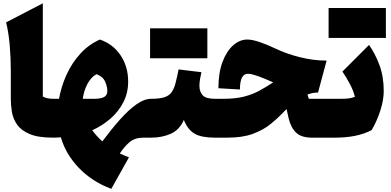

<svg xmlns="http://www.w3.org/2000/svg" viewBox="-20 -846 2402 1180"><path d="M243.2 -825.7V-252.4Q269 -238.8 305.7 -238.8H306.2V0H305.7Q214.8 0 162.4 -22.2Q109.9 -44.4 85 -80.3Q60.1 -116.2 53.2 -158Q46.4 -199.7 46.4 -238.8V-410.6Q46.4 -489.3 39.8 -567.1Q33.2 -645 17.6 -708.5Z M593.8 -603Q673.3 -576.2 720.5 -506.8Q767.6 -437.5 767.6 -344.2Q767.6 -275.4 738.3 -218Q709 -160.6 659.2 -117.2Q609.4 -73.7 546.9 -45.4Q561 -26.4 575.4 -10.3Q589.8 5.9 608.9 22.9Q664.6 -51.8 717 -110.8Q769.5 -169.9 817.9 -204.3Q866.2 -238.8 909.2 -238.8H909.7V0H862.3Q809.1 0 776.9 27.1Q744.6 54.2 716.3 97.2Q727.1 102.1 742.9 108.9Q758.8 115.7 772.5 121.1L664.1 314.5Q546.9 271 465.6 186.8Q384.3 102.5 354 -2Q342.3 -1.5 330.1 -0.7Q317.9 0 306.2 0Q294.4 0 288.6 -8.3Q282.7 -16.6 282.7 -41V-197.8Q282.7 -222.2 288.6 -230.5Q294.4 -238.8 306.2 -238.8H342.8Q356 -314 388.4 -385.7Q420.9 -457.5 472.4 -514.6Q523.9 -571.8 593.8 -603ZM573.2 -390.1Q539.6 -372.1 517.3 -330.1Q495.1 -288.1 488.8 -238.8H561Q598.1 -238.8 618.9 -249.3Q639.6 -259.8 639.6 -287.1Q639.6 -313 626.2 -344Q612.8 -375 573.2 -390.1Z M902.3 -487.8V-671.9H1254.4V-487.8ZM909.7 0Q897.9 0 892.1 -8.3Q886.2 -16.6 886.2 -41V-197.8Q886.2 -222.2 892.1 -230.5Q897.9 -238.8 909.7 -238.8Q959.5 -238.8 988.5 -247.8Q1017.6 -256.8 1033.2 -277.3Q1048.8 -297.9 1058.1 -332.8Q1067.4 -367.7 1077.6 -419.4L1217.8 -402.3Q1212.9 -379.9 1209.2 -358.6Q1205.6 -337.4 1205.6 -318.8Q1205.6 -283.2 1225.1 -261Q1244.6 -238.8 1300.8 -238.8H1301.3V0H1300.8Q1218.3 0 1176.3 -24.2Q1134.3 -48.3 1109.9 -108.9Q1083 -47.4 1029.1 -23.7Q975.1 0 909.7 0Z M1500 -603Q1529.8 -603 1574.7 -587.9Q1619.6 -572.8 1673.3 -547.4Q1742.2 -514.6 1824.5 -494.1Q1906.7 -473.6 1987.3 -473.6L1934.6 -277.3Q1902.3 -277.3 1869.6 -265.1L1877.9 -238.8H2022.5V0H1897.9Q1832 0 1799.8 -30.8Q1767.6 -61.5 1753.9 -119.1L1741.2 -175.8Q1734.4 -168.9 1727.5 -162.1Q1720.7 -155.3 1714.4 -148.4Q1683.1 -115.7 1640.1 -81.3Q1597.2 -46.9 1533.9 -23.4Q1470.7 0 1377.4 0H1301.3Q1289.6 0 1283.7 -8.3Q1277.8 -16.6 1277.8 -41V-197.8Q1277.8 -222.2 1283.7 -230.5Q1289.6 -238.8 1301.3 -238.8H1353.5Q1427.7 -238.8 1480.5 -252.4Q1533.2 -266.1 1575 -289.1Q1616.7 -312 1658.7 -339.8Q1632.8 -351.1 1610.8 -360.6Q1588.9 -370.1 1570.3 -376.5Q1549.8 -383.8 1533.2 -388.2Q1516.6 -392.6 1503.4 -392.6Q1454.6 -392.6 1454.6 -295.9L1322.3 -303.7Q1322.3 -397.5 1347.2 -464.4Q1372.1 -531.2 1412.6 -567.1Q1453.1 -603 1500 -603Z M1999.5 -612.8V-796.9H2351.6V-612.8ZM2022.5 0Q2010.7 0 2004.9 -8.3Q1999 -16.6 1999 -41V-197.8Q1999 -222.2 2004.9 -230.5Q2010.7 -238.8 2022.5 -238.8H2079.1Q2104 -238.8 2123.3 -241.2Q2142.6 -243.7 2161.1 -251Q2151.9 -289.6 2129.4 -331.5Q2106.9 -373.5 2084.5 -406.2L2248 -569.8Q2284.2 -519.5 2311.3 -448Q2338.4 -376.5 2338.4 -287.1Q2338.4 -231.9 2317.9 -167.7Q2297.4 -103.5 2264.2 -46.4Q2218.3 -22.5 2162.1 -11.2Q2106 0 2040 0Z"/></svg>

Font: Pinar-DS3-FD Black
Style: Regular
Weight: 900
Designer: Amin Abedi
Version: Version 3.000